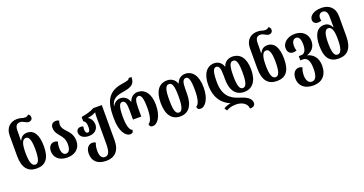

<svg xmlns="http://www.w3.org/2000/svg" viewBox="-43 -1662 5319 2805"><g transform="rotate(-20 2616.0 -260.0)"><path d="M262 10C402 10 469 -75 469 -261C469 -443 408 -531 303 -531C242 -531 208 -498 185 -452H181C183 -482 183 -523 183 -555V-607C183 -680 209 -710 262 -710C285 -710 310 -698 328 -687C345 -677 364 -668 386 -668C415 -668 441 -688 441 -721C441 -750 427 -765 409 -773C396 -757 378 -749 355 -749C337 -749 319 -752 300 -759C281 -765 263 -768 232 -768C137 -768 52 -706 52 -577V-261C52 -75 126 10 262 10ZM262 -50C204 -50 183 -127 183 -262C183 -389 202 -465 263 -465C315 -465 336 -389 336 -261C336 -119 315 -50 262 -50Z M738 13C852 13 942 -51 942 -171C942 -271 893 -320 851 -365C821 -398 794 -429 794 -478C794 -497 799 -518 808 -532C796 -543 781 -549 755 -549C709 -549 678 -516 678 -472C678 -405 710 -368 741 -331C774 -291 808 -250 808 -168C808 -91 784 -47 737 -47C693 -47 670 -92 670 -165C670 -199 674 -227 685 -253C668 -264 649 -269 632 -269C578 -269 539 -225 539 -156C539 -72 596 13 738 13Z M1256 253C1386 253 1469 175 1469 12V-536H1337C1281 -504 1210 -486 1133 -473V-407C1166 -389 1177 -360 1177 -302C1177 -251 1166 -228 1140 -228C1115 -228 1104 -254 1104 -289C1104 -304 1105 -321 1110 -334C1095 -341 1080 -343 1068 -343C1024 -343 1001 -311 1001 -278C1001 -221 1052 -175 1140 -175C1224 -175 1285 -223 1285 -303C1285 -347 1264 -400 1215 -427V-429C1263 -436 1305 -449 1337 -468H1342C1338 -448 1337 -427 1337 -401V14C1337 140 1313 193 1256 193C1196 193 1178 140 1178 66C1178 11 1189 -25 1200 -49C1189 -59 1169 -66 1149 -66C1101 -66 1047 -30 1047 68C1047 175 1111 253 1256 253Z M1717 8C1749 8 1767 -9 1767 -42C1721 -57 1699 -141 1699 -269C1699 -420 1719 -477 1764 -477C1811 -477 1825 -429 1825 -323V-181H1954V-323C1954 -429 1971 -477 2017 -477C2060 -477 2081 -420 2081 -269C2081 -146 2059 -60 2016 -42C2016 -12 2028 8 2067 8C2143 8 2214 -97 2214 -269C2214 -446 2134 -537 2026 -537C1969 -537 1914 -505 1892 -435H1888C1866 -505 1812 -537 1757 -537C1712 -537 1664 -515 1634 -459H1631C1651 -555 1708 -592 1830 -611C1965 -632 2017 -664 2017 -773H1974C1967 -746 1942 -740 1848 -725C1630 -692 1568 -548 1568 -332V-281C1568 -94 1643 8 1717 8Z M2492 13C2622 13 2696 -79 2696 -269V-337C2696 -447 2713 -489 2759 -489C2804 -489 2823 -426 2823 -269C2823 -146 2801 -60 2758 -42C2758 -12 2770 8 2809 8C2885 8 2956 -97 2956 -269C2956 -458 2877 -549 2768 -549C2711 -549 2656 -518 2633 -448H2629C2607 -517 2547 -549 2488 -549C2361 -549 2288 -456 2288 -269C2288 -79 2368 13 2492 13ZM2494 -47C2440 -47 2421 -114 2421 -269C2421 -424 2440 -489 2494 -489C2547 -489 2567 -432 2567 -269C2567 -114 2544 -47 2494 -47Z M3494 -4C3618 -4 3698 -96 3698 -276C3698 -456 3625 -549 3498 -549C3439 -549 3379 -517 3357 -448H3353C3331 -518 3275 -549 3218 -549C3110 -549 3030 -458 3030 -278C3030 -90 3110 23 3241 81V85C3203 89 3164 103 3136 124L3162 164C3201 141 3250 126 3314 126C3405 126 3486 174 3486 253C3535 253 3569 237 3569 192C3569 123 3502 82 3395 50C3258 8 3163 -72 3163 -278C3163 -426 3182 -489 3228 -489C3273 -489 3290 -447 3290 -337V-276C3290 -96 3364 -4 3494 -4ZM3493 -489C3546 -489 3565 -424 3565 -276C3565 -131 3546 -64 3492 -64C3442 -64 3420 -131 3420 -276C3420 -433 3440 -489 3493 -489Z M3997 10C4137 10 4204 -75 4204 -261C4204 -443 4143 -531 4038 -531C3977 -531 3943 -498 3920 -452H3916C3918 -482 3918 -523 3918 -555V-607C3918 -680 3944 -710 3997 -710C4020 -710 4045 -698 4063 -687C4080 -677 4099 -668 4121 -668C4150 -668 4176 -688 4176 -721C4176 -750 4162 -765 4144 -773C4131 -757 4113 -749 4090 -749C4072 -749 4054 -752 4035 -759C4016 -765 3998 -768 3967 -768C3872 -768 3787 -706 3787 -577V-261C3787 -75 3861 10 3997 10ZM3997 -50C3939 -50 3918 -127 3918 -262C3918 -389 3937 -465 3998 -465C4050 -465 4071 -389 4071 -261C4071 -119 4050 -50 3997 -50Z M4473 253C4607 253 4692 175 4692 22C4692 -115 4610 -175 4538 -192V-194C4611 -219 4668 -273 4668 -367C4668 -480 4586 -549 4470 -549C4357 -549 4276 -478 4276 -401C4276 -333 4314 -302 4362 -302C4378 -302 4397 -305 4415 -312C4406 -338 4402 -358 4402 -392C4402 -439 4422 -489 4471 -489C4514 -489 4538 -448 4538 -361C4538 -256 4499 -224 4455 -224H4418V-158H4458C4526 -158 4559 -100 4559 24C4559 140 4529 193 4473 193C4418 193 4390 140 4390 66C4390 11 4401 -25 4413 -49C4401 -59 4382 -66 4361 -66C4314 -66 4259 -30 4259 68C4259 175 4333 253 4473 253Z M4960 10C5096 10 5170 -75 5170 -261V-569C5170 -706 5084 -773 4967 -773C4844 -773 4777 -716 4777 -655C4777 -624 4798 -588 4850 -588C4868 -588 4886 -591 4905 -597C4901 -612 4899 -625 4899 -638C4899 -682 4922 -715 4967 -715C5012 -715 5039 -680 5039 -603V-550C5039 -518 5039 -477 5040 -447H5036C5013 -492 4980 -526 4919 -526C4813 -526 4752 -438 4752 -261C4752 -75 4819 10 4960 10ZM4960 -50C4906 -50 4886 -119 4886 -261C4886 -384 4906 -460 4958 -460C5020 -460 5039 -384 5039 -262C5039 -127 5018 -50 4960 -50Z"/></g></svg>

Font: Noto Serif Georgian ExtraCondensed Bold
Style: Regular
Weight: 700
Width: 2
Designer: Monotype Design Team, Akaki Razmadze
Foundry: Google LLC
Version: Version 2.003